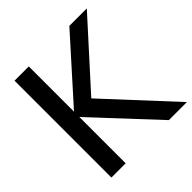

<svg xmlns="http://www.w3.org/2000/svg" viewBox="-197 -901 1051 1051"><g transform="rotate(-45 328.5 -375.0)"><path d="M72.8 0V-750H183.1V-399.9L497.1 -750H632.3L301.3 -384.3L657.2 0H517.6L183.1 -358.4V0Z"/></g></svg>

Font: Manrope3 Semibold
Style: Regular
Weight: 600
Width: 4
Designer: Mikhail Sharanda
Foundry: Mikhail Sharanda
Version: Version 3.000;PS 003.000;hotconv 1.0.88;makeotf.lib2.5.64775